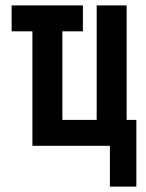

<svg xmlns="http://www.w3.org/2000/svg" viewBox="-20 -540 540 711"><path d="M387 151V0H100V-424H23V-520H287V-424H211V-96H338V-520H449V-96H485V151Z"/></svg>

Font: Iosevka SS18
Style: Bold
Weight: 700
Monospace: yes
Designer: Belleve Invis
Foundry: Belleve Invis
Version: Version 25.1.1; ttfautohint (v1.8.4)